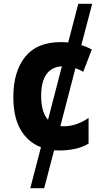

<svg xmlns="http://www.w3.org/2000/svg" viewBox="-20 -780 540 1008"><path d="M196 -276Q196 -425 305 -432L232 -151Q196 -191 196 -276ZM296 10Q329 10 369 2.5Q409 -5 445 -26V-161Q410 -137 377 -127Q344 -117 317 -117Q306 -117 297 -118L376 -422Q395 -416 417 -403L462 -520Q437 -534 407 -543L464 -760H391L338 -557Q319 -559 299 -559Q174 -559 112 -481.5Q50 -404 50 -271Q50 -164 88.5 -98.5Q127 -33 195 -7L139 208H212L264 9Q279 10 296 10Z"/></svg>

Font: Noto Sans Mono UI Condensed ExtraBold
Style: Regular
Weight: 800
Width: 3
Designer: Monotype Design team
Foundry: Monotype Imaging Inc.
Version: 1.000